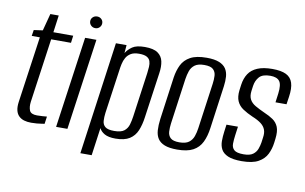

<svg xmlns="http://www.w3.org/2000/svg" viewBox="-76 -764 1626 1025"><g transform="rotate(10 737.5 -251.0)"><path d="M124.6 1.4Q102.7 1.4 85.6 -3.8Q68.5 -9.1 57 -20.6Q45.4 -32.1 41 -50.8Q36.5 -69.4 40.4 -97.2L91.4 -455.6H47.4L52.5 -488.3L100.6 -495L125 -587.8H170.5L157.8 -495H265.3L260.2 -455.6H152.7L103.6 -107.8Q100.1 -80 107.8 -61.2Q115.5 -42.5 148.8 -42.5Q162.2 -42.5 178.7 -43.6Q195.1 -44.7 202.2 -45.5L196.6 -5.4Q191.6 -4.7 180.6 -3Q169.6 -1.3 155 0.1Q140.4 1.4 124.6 1.4Z M259.8 0 329.8 -495H391.1L321.1 0ZM373.9 -555.2Q360.2 -555.2 350.6 -564.6Q341.1 -574 341.1 -587.3Q341.1 -600.6 350.6 -609.5Q360.2 -618.4 373.9 -618.4Q387.7 -618.4 397 -609.5Q406.4 -600.6 406.4 -587.3Q406.4 -574 397 -564.6Q387.7 -555.2 373.9 -555.2Z M411.8 116 496.8 -495H554.5L550.9 -451.5Q563.4 -471.9 585.4 -487.1Q607.5 -502.3 653 -502.3Q700.1 -502.3 723.2 -486.2Q746.2 -470.2 752.2 -442.3Q758.2 -414.4 752.6 -377.5L717.9 -133.3Q712.4 -91.6 699.2 -59.9Q686 -28.3 658.4 -10.8Q630.8 6.7 582.3 6.7Q544 6.7 523 -5.2Q502.1 -17.2 494.1 -34.6L473.1 116ZM568.3 -32.3Q605.4 -32.3 622.6 -45.8Q639.7 -59.4 646.1 -81Q652.4 -102.6 655.6 -125.7L689.3 -367.3Q691.7 -384.9 692.6 -401.8Q693.6 -418.7 689.2 -432.1Q684.9 -445.6 670.8 -453.5Q656.8 -461.4 628.6 -461.4Q600.7 -461.4 584.1 -451.3Q567.6 -441.2 558.7 -425.4Q549.8 -409.6 545.8 -390.9Q541.8 -372.2 539.7 -355.2L506.2 -119.3Q503.1 -95.4 504.4 -75.3Q505.8 -55.1 520 -43.7Q534.1 -32.3 568.3 -32.3Z M916.3 7.3Q874.2 7.3 848.9 -2.6Q823.6 -12.5 811.4 -31.1Q799.3 -49.7 797.6 -76.6Q795.9 -103.6 800.4 -138L832.4 -369.4Q838.2 -407.7 853.1 -437.9Q868 -468 900 -485.5Q931.9 -503 988.3 -503Q1030.3 -503 1055.6 -492.8Q1080.9 -482.6 1092.8 -464.5Q1104.6 -446.3 1106.4 -422.2Q1108.2 -398 1104.3 -369.4L1072.3 -138.2Q1066.3 -92.4 1050.5 -59.8Q1034.7 -27.1 1003.1 -9.9Q971.5 7.3 916.3 7.3ZM921.5 -32.9Q955.7 -32.9 973.2 -46Q990.8 -59.2 998.2 -80.5Q1005.6 -101.7 1008.7 -124.8L1043.2 -371.6Q1046.6 -395 1045.4 -415.7Q1044.3 -436.5 1030.5 -449.7Q1016.7 -462.8 982.5 -462.8Q948.3 -462.8 930.7 -449.7Q913.2 -436.5 905.9 -415.7Q898.7 -395 895.2 -371.6L860.8 -124.8Q857.7 -101.7 858.7 -80.5Q859.7 -59.2 873.5 -46Q887.3 -32.9 921.5 -32.9Z M1266.2 8.3Q1218.5 8.3 1192.2 -3.1Q1166 -14.5 1155.4 -34Q1144.8 -53.5 1144.7 -78.9Q1144.6 -104.3 1148.5 -131.9L1153.5 -169.5H1215.8L1209.4 -122.5Q1205.9 -97.4 1205.6 -76.2Q1205.2 -54.9 1218.9 -42.2Q1232.6 -29.5 1270.2 -29.5Q1304.3 -29.5 1321.1 -41.9Q1337.9 -54.3 1344.7 -73Q1351.4 -91.6 1353.9 -107.8L1357.7 -136Q1361.7 -161 1354.9 -178.9Q1348 -196.7 1330.5 -210.1Q1313 -223.5 1282.9 -235.7Q1252.6 -248.9 1229.6 -264.2Q1206.6 -279.5 1196.1 -303Q1185.6 -326.5 1189.9 -362.8L1193.9 -392.9Q1198.8 -428.1 1215.2 -453.2Q1231.7 -478.3 1263.3 -491.6Q1294.9 -505 1343.3 -505Q1391.4 -505 1418.3 -491.9Q1445.2 -478.8 1454.3 -450Q1463.5 -421.1 1456.5 -374.4L1450.3 -332.4H1390.5L1397 -381.2Q1403.3 -430.3 1389.1 -448.7Q1375 -467.2 1339 -467.2Q1297 -467.2 1279.3 -447.2Q1261.7 -427.2 1257.5 -398.4L1253.7 -370.7Q1249.9 -342 1259.6 -323.9Q1269.2 -305.8 1290.7 -293.4Q1312.1 -281 1341.9 -267.6Q1369.2 -256.1 1389.5 -242.2Q1409.9 -228.3 1419.5 -204.9Q1429 -181.5 1424 -140.8L1421.2 -118.3Q1417 -85 1402.9 -56.3Q1388.8 -27.5 1356.8 -9.6Q1324.8 8.3 1266.2 8.3Z"/></g></svg>

Font: Alumni Sans Thin
Style: Italic
Weight: 100
Italic angle: -8°
Designer: Robert E. Leuschke
Foundry: Robert E. Leuschke
Version: Version 1.016